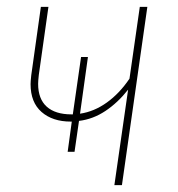

<svg xmlns="http://www.w3.org/2000/svg" viewBox="-20 -539 517 559"><path d="M409 -519 335 0H313L353 -278Q323 -240 287 -216Q251 -192 210 -187L197 -97H177L189 -185H186Q133 -185 101 -213Q69 -241 69 -294Q69 -302 71 -320L99 -519H121L93 -321Q91 -303 91 -295Q91 -251 116 -228.5Q141 -206 188 -206H192L216 -373H236L213 -208Q254 -214 291 -240.5Q328 -267 357 -310L387 -519Z"/></svg>

Font: Fira Sans Condensed Thin
Style: Italic
Weight: 250
Width: 3
Italic angle: -8°
Designer: Carrois Corporate & Edenspiekermann AG
Foundry: Carrois Corporate GbR & Edenspiekermann AG
Version: Version 4.203